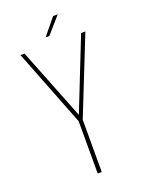

<svg xmlns="http://www.w3.org/2000/svg" viewBox="-155 -903 732 976"><g transform="rotate(-20 211.0 -415.0)"><path d="M260 -830H285L207 -741H187ZM199 0V-283L36 -700H58L211 -313L364 -700H387L221 -283V0Z"/></g></svg>

Font: TypoPRO Bebas Neue
Style: Regular
Weight: 300
Designer: Ryoichi Tsunekawa
Foundry: Ryoichi Tsunekawa
Version: Version 001.003